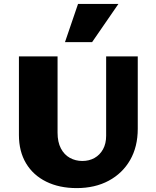

<svg xmlns="http://www.w3.org/2000/svg" viewBox="-20 -947 798 984"><path d="M373 17Q284 17 217 -16Q150 -49 113.5 -110Q77 -171 77 -255V-658H275V-267Q275 -219 292 -186.5Q309 -154 338 -138Q367 -122 402 -122Q437 -122 464.5 -137.5Q492 -153 508 -182Q524 -211 524 -251V-658H686V-287Q686 -195 647 -127Q608 -59 537.5 -21Q467 17 373 17ZM313 -731 380 -927H587L452 -731Z"/></svg>

Font: Ysabeau Infant Black
Style: Regular
Weight: 900
Designer: Christian Thalmann (Catharsis Fonts)
Version: Version 2.001;gftools[0.9.30]; featfreeze: ss01,ss02,lnum